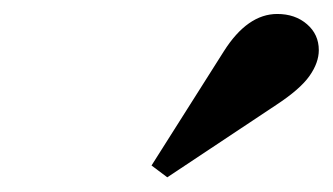

<svg xmlns="http://www.w3.org/2000/svg" viewBox="-20 -876 465 268"><path d="M213.5 -628.5 191.5 -645 292.5 -804.5Q325.5 -856.5 367 -856.5Q392 -856.5 408.5 -842.2Q425 -828 425 -806Q425 -788.5 412 -770Q399 -751.5 365.5 -729.5Z"/></svg>

Font: Libre Caslon Condensed Bold
Style: Italic
Weight: 700
Italic angle: -22.583°
Designer: Pablo Impallari, Rodrigo Fuenzalida, Katja Schimmel, Ertekin Erdin
Foundry: Pablo Impallari, Rodrigo Fuenzalida
Version: Version 2.000; ttfautohint (v1.8.4.7-5d5b);gftools[0.9.33]